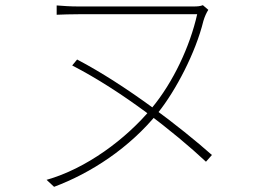

<svg xmlns="http://www.w3.org/2000/svg" viewBox="-20 -696 1040 742"><path d="M785 -658 764 -676C754 -672 744 -671 728 -671C687 -671 326 -671 283 -671C251 -671 225 -673 199 -675V-639C225 -640 251 -641 283 -641C326 -641 683 -641 742 -641C714 -516 649 -378 567 -279C466 -157 312 -44 160 -1L189 26C331 -27 481 -124 592 -262C659 -346 736 -492 766 -615C771 -632 778 -647 785 -658ZM278 -466 259 -443C453 -343 654 -185 776 -71L799 -97C678 -204 467 -367 278 -466Z"/></svg>

Font: Source Han Sans JP VF
Style: Regular
Weight: 250
Designer: Ryoko NISHIZUKA 西塚涼子 (kana, bopomofo & ideographs); Paul D. Hunt (Latin, Greek & Cyrillic); Sandoll Communications 산돌커뮤니
Foundry: Adobe
Version: Version 2.004;hotconv 1.0.118;makeotfexe 2.5.65603